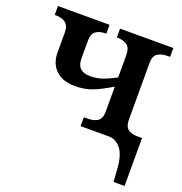

<svg xmlns="http://www.w3.org/2000/svg" viewBox="-133 -652 928 979"><g transform="rotate(20 331.0 -163.0)"><path d="M584 137Q579 66 552 33Q525 0 488 0H334V-48H349Q388 -48 408.5 -61.5Q429 -75 429 -115V-249Q371 -214 330 -198Q289 -182 236 -182Q169 -182 132 -217.5Q95 -253 95 -312V-420Q95 -458 75 -473Q55 -488 19 -488H16V-536H296V-488H293Q260 -488 240 -474Q220 -460 220 -421V-325Q220 -256 291 -256Q325 -256 354.5 -265.5Q384 -275 429 -299V-420Q429 -459 409 -473.5Q389 -488 355 -488H353V-536H642V-488H630Q594 -488 574 -474Q554 -460 554 -421V-115Q554 -78 573 -64Q592 -50 626 -50H649V210H589Z"/></g></svg>

Font: Noto Serif SemiBold
Style: Regular
Weight: 600
Designer: Monotype Design Team
Foundry: Monotype Imaging Inc.
Version: Version 1.001